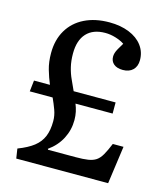

<svg xmlns="http://www.w3.org/2000/svg" viewBox="-108 -800 766 884"><g transform="rotate(15 275.0 -358.5)"><path d="M52 0 45 -46Q92 -64 119.5 -85.5Q147 -107 159.5 -137Q172 -167 172 -210Q172 -237 162.5 -263Q153 -289 141 -315H32L38 -368H114Q101 -399 91 -433.5Q81 -468 81 -511Q81 -574 108.5 -620.5Q136 -667 186.5 -692Q237 -717 305 -717Q358 -717 399 -700.5Q440 -684 462.5 -654Q485 -624 485 -585Q485 -555 467.5 -538Q450 -521 420 -521Q392 -521 376.5 -534Q361 -547 361 -569Q361 -577 363.5 -586Q366 -595 373 -607.5Q380 -620 391 -638Q373 -650 348 -657.5Q323 -665 299 -665Q241 -665 210 -631.5Q179 -598 179 -535Q179 -500 186 -471Q193 -442 204.5 -417.5Q216 -393 227 -368H427V-315H250Q257 -298 261 -279.5Q265 -261 265 -240Q265 -193 243.5 -151.5Q222 -110 181 -81L183 -77H315Q350 -77 373 -80.5Q396 -84 411 -94Q426 -104 438 -125Q450 -146 464 -180H515L490 0Z"/></g></svg>

Font: Literata 18pt
Style: Regular
Weight: 400
Designer: Latin by Veronika Burian and Jose Scaglione. Greek by Irene Vlachou. Cyrillic by Vera Evstafieva.
Foundry: TypeTogether
Version: Version 3.103;gftools[0.9.29]